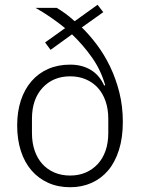

<svg xmlns="http://www.w3.org/2000/svg" viewBox="-20 -773 591 805"><path d="M413 -722 323 -658Q356 -626 387 -584.5Q418 -543 442 -493Q466 -443 480.5 -385Q495 -327 495 -262Q495 -195 478.5 -143.5Q462 -92 433 -58Q404 -24 363.5 -6Q323 12 274 12Q223 12 182 -6.5Q141 -25 112 -58.5Q83 -92 67.5 -140Q52 -188 52 -247Q52 -305 67.5 -352Q83 -399 112 -432.5Q141 -466 182 -484Q223 -502 274 -502Q324 -502 360.5 -480Q397 -458 417 -414L421 -416Q403 -479 366 -531.5Q329 -584 282 -629L192 -564L169 -595L253 -655Q225 -678 193 -700Q161 -722 129 -740H218Q238 -728 255 -715.5Q272 -703 293 -684L389 -753ZM274 -37Q310 -37 339 -49.5Q368 -62 389.5 -85Q411 -108 422.5 -141Q434 -174 434 -215V-275Q434 -316 422.5 -349Q411 -382 390 -405Q369 -428 339.5 -440.5Q310 -453 274 -453Q203 -453 158.5 -405Q114 -357 114 -275V-215Q114 -174 125.5 -141Q137 -108 158 -85Q179 -62 208.5 -49.5Q238 -37 274 -37Z"/></svg>

Font: IBM Plex Sans Devanagari Light
Style: Regular
Weight: 300
Designer: Mike Abbink, Paul van der Laan, Pieter van Rosmalen, Erin McLaughlin
Foundry: Bold Monday
Version: Version 1.1